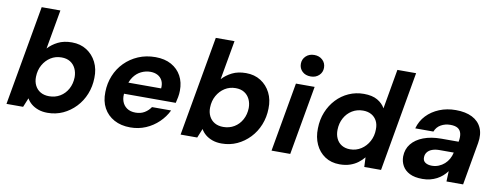

<svg xmlns="http://www.w3.org/2000/svg" viewBox="-61 -1037 3546 1364"><g transform="rotate(10 1712.0 -355.0)"><path d="M318 12Q281 12 251.5 1.5Q222 -9 201 -26.5Q180 -44 168 -66L141 0H21L148 -720H283L233 -437Q262 -469 304 -490Q346 -511 404 -511Q465 -511 510.5 -482Q556 -453 581 -403.5Q606 -354 604 -290Q603 -228 581 -173Q559 -118 519.5 -76.5Q480 -35 429 -11.5Q378 12 318 12ZM309 -106Q353 -106 388 -127Q423 -148 443.5 -185.5Q464 -223 465 -270Q465 -305 451.5 -333Q438 -361 412.5 -377Q387 -393 350 -393Q306 -393 271.5 -371Q237 -349 216 -311.5Q195 -274 194 -226Q193 -191 207 -163.5Q221 -136 247 -121Q273 -106 309 -106Z M915 12Q848 12 798.5 -15Q749 -42 722.5 -90.5Q696 -139 698 -206Q699 -268 721.5 -323.5Q744 -379 785.5 -421Q827 -463 883 -487Q939 -511 1007 -511Q1074 -511 1121.5 -484.5Q1169 -458 1194 -412Q1219 -366 1218 -306Q1218 -283 1213.5 -259Q1209 -235 1204 -216H794L808 -299H1084Q1087 -332 1075.5 -355Q1064 -378 1041.5 -390Q1019 -402 989 -402Q955 -402 923 -386.5Q891 -371 868.5 -339.5Q846 -308 838 -260L833 -231Q826 -193 836 -163Q846 -133 871 -115.5Q896 -98 934 -98Q971 -98 998.5 -114.5Q1026 -131 1043 -157H1181Q1158 -109 1118 -70.5Q1078 -32 1026.5 -10Q975 12 915 12Z M1574 12Q1537 12 1507.5 1.5Q1478 -9 1457 -26.5Q1436 -44 1424 -66L1397 0H1277L1404 -720H1539L1489 -437Q1518 -469 1560 -490Q1602 -511 1660 -511Q1721 -511 1766.5 -482Q1812 -453 1837 -403.5Q1862 -354 1860 -290Q1859 -228 1837 -173Q1815 -118 1775.5 -76.5Q1736 -35 1685 -11.5Q1634 12 1574 12ZM1565 -106Q1609 -106 1644 -127Q1679 -148 1699.5 -185.5Q1720 -223 1721 -270Q1721 -305 1707.5 -333Q1694 -361 1668.5 -377Q1643 -393 1606 -393Q1562 -393 1527.5 -371Q1493 -349 1472 -311.5Q1451 -274 1450 -226Q1449 -191 1463 -163.5Q1477 -136 1503 -121Q1529 -106 1565 -106Z M1933 0 2021 -499H2156L2068 0ZM2115 -567Q2077 -567 2054 -589Q2031 -611 2031 -644Q2031 -677 2054.5 -699.5Q2078 -722 2115 -722Q2151 -722 2174.5 -700Q2198 -678 2198 -644Q2198 -611 2174.5 -589Q2151 -567 2115 -567Z M2425 12Q2364 12 2319.5 -17.5Q2275 -47 2251.5 -98Q2228 -149 2230 -213Q2231 -277 2253 -331Q2275 -385 2313 -425.5Q2351 -466 2401.5 -488.5Q2452 -511 2510 -511Q2571 -511 2608.5 -489Q2646 -467 2664 -434L2714 -720H2849L2723 0H2602L2599 -69Q2581 -47 2556.5 -28.5Q2532 -10 2499.5 1Q2467 12 2425 12ZM2480 -106Q2524 -106 2559.5 -129Q2595 -152 2616 -191Q2637 -230 2637 -277Q2638 -312 2624.5 -338Q2611 -364 2585.5 -378.5Q2560 -393 2525 -393Q2481 -393 2446 -371.5Q2411 -350 2390.5 -312.5Q2370 -275 2369 -228Q2368 -193 2381 -165Q2394 -137 2419.5 -121.5Q2445 -106 2480 -106Z M3023 12Q2966 12 2930.5 -6Q2895 -24 2878 -54.5Q2861 -85 2861 -122Q2862 -175 2892.5 -213Q2923 -251 2978 -272Q3033 -293 3107 -293H3231Q3238 -330 3231.5 -354Q3225 -378 3206 -389.5Q3187 -401 3153 -401Q3116 -401 3085.5 -384Q3055 -367 3042 -333H2911Q2926 -388 2963.5 -427.5Q3001 -467 3055 -489Q3109 -511 3173 -511Q3244 -511 3291.5 -487Q3339 -463 3359.5 -417.5Q3380 -372 3369 -308L3315 0H3195L3198 -75Q3184 -56 3166 -40Q3148 -24 3126 -12.5Q3104 -1 3078.5 5.5Q3053 12 3023 12ZM3073 -92Q3099 -92 3122 -101.5Q3145 -111 3163 -127Q3181 -143 3193 -164.5Q3205 -186 3210 -210L3211 -211H3108Q3077 -211 3054.5 -202.5Q3032 -194 3020 -178Q3008 -162 3008 -141Q3007 -117 3025 -104.5Q3043 -92 3073 -92Z"/></g></svg>

Font: DM Sans 20pt
Style: Bold Italic
Weight: 700
Italic angle: -10°
Version: Version 4.004;gftools[0.9.30]